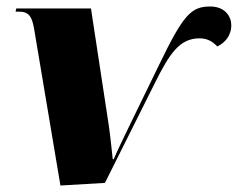

<svg xmlns="http://www.w3.org/2000/svg" viewBox="-20 -562 732 591"><path d="M85 -473 166 9 303 1 457 -307C501 -395 532 -444 594 -444C622 -444 637 -431 649 -419C674 -431 692 -454 692 -484C692 -511 673 -542 627 -542C568 -542 544 -516 470 -363L376 -170C361 -138 345 -107 330 -72H327C324 -100 320 -140 315 -175L260 -536H30L28 -526H40C72 -526 79 -506 85 -473Z"/></svg>

Font: Noto Serif Display Black
Style: Italic
Weight: 900
Italic angle: -12°
Designer: Monotype Design Team
Foundry: Monotype Imaging Inc.
Version: Version 2.009